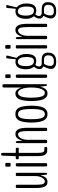

<svg xmlns="http://www.w3.org/2000/svg" viewBox="1036 -1796 903 3014"><g transform="rotate(-90 1487.0 -288.5)"><path d="M142.1 5.9Q123 5.9 109.1 2Q95.2 -2 82 -13.9Q68.8 -25.9 60.8 -46.4Q52.7 -66.9 47.9 -100.8Q43 -134.8 43 -182.1V-466.3Q43 -481 45.7 -486.1Q48.3 -491.2 54.2 -491.2H83.5Q89.4 -491.2 92 -486.1Q94.7 -481 94.7 -466.3V-159.7Q94.7 -88.4 107.4 -62Q120.1 -35.6 147.5 -35.6Q182.1 -35.6 206.3 -81.8Q230.5 -127.9 230.5 -180.2V-466.3Q230.5 -491.2 242.2 -491.2H270.5Q276.4 -491.2 279.3 -486.1Q282.2 -481 282.2 -466.3V-31.7Q282.2 0 271.5 0H265.1Q258.8 0 255.6 -4.4Q252.4 -8.8 250.5 -25.4L244.1 -93.3Q243.2 -99.6 241.2 -99.6Q239.3 -99.6 238.3 -92.8Q215.3 5.9 142.1 5.9Z M389.2 -573.2Q383.3 -573.2 380.6 -577.9Q377.9 -582.5 377.9 -597.2V-632.3Q377.9 -647 380.6 -651.6Q383.3 -656.2 389.2 -656.2H426.3Q432.1 -656.2 434.8 -651.6Q437.5 -647 437.5 -632.3V-597.2Q437.5 -582.5 434.8 -577.9Q432.1 -573.2 426.3 -573.2ZM393.1 0Q387.2 0 384.5 -5.4Q381.8 -10.7 381.8 -25.9V-465.3Q381.8 -480.5 384.5 -485.8Q387.2 -491.2 393.1 -491.2H422.4Q428.2 -491.2 430.9 -485.8Q433.6 -480.5 433.6 -465.3V-25.9Q433.6 -10.7 430.9 -5.4Q428.2 0 422.4 0Z M631.8 1.5Q610.8 1.5 595.5 -5.4Q580.1 -12.2 567.9 -28.3Q555.7 -44.4 549.6 -74.7Q543.5 -105 543.5 -148.9V-437Q543.5 -445.3 538.6 -445.3H506.3Q500 -445.3 497.3 -448.5Q494.6 -451.7 494.6 -463.4V-472.7Q494.6 -484.4 497.3 -487.8Q500 -491.2 506.3 -491.2H538.6Q543.5 -491.2 543.5 -504.4L551.3 -696.3Q551.8 -710.9 554.2 -715.6Q556.6 -720.2 562.5 -720.2H583.5Q589.4 -720.2 592 -715.6Q594.7 -710.9 594.7 -696.3V-504.4Q594.7 -491.2 600.1 -491.2H663.6Q669.9 -491.2 672.6 -487.8Q675.3 -484.4 675.3 -472.7V-463.4Q675.3 -451.7 672.6 -448.5Q669.9 -445.3 663.6 -445.3H600.1Q596.7 -445.3 595.7 -443.8Q594.7 -442.4 594.7 -437V-149.9Q594.7 -115.2 598.1 -93Q601.6 -70.8 608.6 -60.3Q615.7 -49.8 623 -46.4Q630.4 -43 641.1 -43H673.3Q687 -43 687 -32.7V-11.7Q687 1.5 673.3 1.5Z M759.8 0Q753.9 0 751 -5.1Q748 -10.3 748 -24.9V-459.5Q748 -491.2 758.8 -491.2H765.6Q772 -491.2 775.1 -486.8Q778.3 -482.4 780.3 -465.8L786.1 -398.9Q787.6 -393.1 789.6 -393.1Q791 -393.1 792 -399.4Q816.9 -497.6 892.1 -497.6Q915 -497.6 931.9 -488.5Q948.7 -479.5 961.9 -458.3Q975.1 -437 981.9 -398.7Q988.8 -360.4 988.8 -305.2V-24.9Q988.8 -10.3 986.1 -5.1Q983.4 0 977.5 0H948.2Q942.4 0 939.7 -5.1Q937 -10.3 937 -24.9V-314.9Q937 -390.1 923.8 -423.1Q910.6 -456.1 884.3 -456.1Q848.6 -456.1 824.2 -411.4Q799.8 -366.7 799.8 -307.1V-24.9Q799.8 -10.3 797.1 -5.1Q794.4 0 788.6 0Z M1283.2 -246.1Q1283.2 -300.8 1278.8 -340.1Q1274.4 -379.4 1267.6 -401.6Q1260.7 -423.8 1249.5 -436.3Q1238.3 -448.7 1228 -452.4Q1217.8 -456.1 1203.6 -456.1Q1189.5 -456.1 1179 -452.4Q1168.5 -448.7 1157.2 -436Q1146 -423.3 1139.2 -401.1Q1132.3 -378.9 1127.9 -339.8Q1123.5 -300.8 1123.5 -246.1Q1123.5 -180.7 1129.4 -137.5Q1135.3 -94.2 1147 -72.8Q1158.7 -51.3 1171.9 -43.5Q1185.1 -35.6 1203.6 -35.6Q1222.2 -35.6 1235.1 -43.2Q1248 -50.8 1259.8 -72Q1271.5 -93.3 1277.3 -136.7Q1283.2 -180.2 1283.2 -246.1ZM1204.1 5.9Q1183.1 5.9 1166.3 1Q1149.4 -3.9 1130.6 -19.5Q1111.8 -35.2 1099.4 -61.8Q1086.9 -88.4 1078.9 -135.5Q1070.8 -182.6 1070.8 -246.1Q1070.8 -310.5 1078.6 -357.9Q1086.4 -405.3 1098.6 -431.6Q1110.8 -458 1129.4 -473.4Q1147.9 -488.8 1165 -493.2Q1182.1 -497.6 1204.1 -497.6Q1226.1 -497.6 1242.9 -493.2Q1259.8 -488.8 1278.1 -473.4Q1296.4 -458 1308.1 -431.6Q1319.8 -405.3 1327.6 -357.9Q1335.4 -310.5 1335.4 -246.1Q1335.4 -182.6 1327.4 -135.5Q1319.3 -88.4 1307.1 -62Q1294.9 -35.6 1276.6 -19.8Q1258.3 -3.9 1241.5 1Q1224.6 5.9 1204.1 5.9Z M1633.8 -109.4Q1618.7 -48.3 1593.8 -21.2Q1568.8 5.9 1530.8 5.9Q1511.7 5.9 1496.1 1.2Q1480.5 -3.4 1463.4 -19.3Q1446.3 -35.2 1435.1 -61.5Q1423.8 -87.9 1416.3 -135Q1408.7 -182.1 1408.7 -246.1Q1408.7 -309.1 1415.5 -355.2Q1422.4 -401.4 1432.9 -428.5Q1443.4 -455.6 1460 -471.4Q1476.6 -487.3 1492.9 -492.4Q1509.3 -497.6 1530.3 -497.6Q1558.1 -497.6 1580.6 -475.8Q1603 -454.1 1617.7 -411.1Q1617.7 -410.6 1618.7 -408.4Q1619.6 -406.2 1620.1 -405.3Q1620.6 -405.3 1620.6 -411.6V-668.9Q1620.6 -700.7 1632.8 -700.7H1660.6Q1672.4 -700.7 1672.4 -668.9V-32.7Q1672.4 0 1662.6 0H1656.7Q1649.4 0 1644.8 -23.7Q1640.1 -47.4 1637.7 -76.4Q1635.3 -105.5 1633.8 -109.4ZM1620.6 -247.1Q1620.6 -345.2 1597.7 -400.6Q1574.7 -456.1 1539.6 -456.1Q1525.4 -456.1 1514.6 -451.2Q1503.9 -446.3 1493.7 -432.6Q1483.4 -418.9 1476.6 -396.2Q1469.7 -373.5 1465.6 -335.9Q1461.4 -298.3 1461.4 -247.6Q1461.4 -166 1471.4 -117.9Q1481.4 -69.8 1497.8 -52.7Q1514.2 -35.6 1539.1 -35.6Q1575.2 -35.6 1597.9 -93.5Q1620.6 -151.4 1620.6 -247.1Z M1779.8 -573.2Q1773.9 -573.2 1771.2 -577.9Q1768.6 -582.5 1768.6 -597.2V-632.3Q1768.6 -647 1771.2 -651.6Q1773.9 -656.2 1779.8 -656.2H1816.9Q1822.8 -656.2 1825.4 -651.6Q1828.1 -647 1828.1 -632.3V-597.2Q1828.1 -582.5 1825.4 -577.9Q1822.8 -573.2 1816.9 -573.2ZM1783.7 0Q1777.8 0 1775.1 -5.4Q1772.5 -10.7 1772.5 -25.9V-465.3Q1772.5 -480.5 1775.1 -485.8Q1777.8 -491.2 1783.7 -491.2H1813Q1818.8 -491.2 1821.5 -485.8Q1824.2 -480.5 1824.2 -465.3V-25.9Q1824.2 -10.7 1821.5 -5.4Q1818.8 0 1813 0Z M2027.8 142.6Q1969.2 142.6 1940.7 120.4Q1912.1 98.1 1912.1 60.1Q1912.1 38.6 1922.6 8.3Q1933.1 -22 1949.7 -49.8Q1951.7 -53.7 1951.7 -56.6Q1951.7 -59.6 1947.3 -62Q1910.6 -79.1 1910.6 -113.8Q1910.6 -120.6 1911.1 -127.2Q1911.6 -133.8 1912.1 -138.7Q1912.6 -143.6 1914.3 -148.9Q1916 -154.3 1916.7 -157.5Q1917.5 -160.6 1920.2 -165.8Q1922.9 -170.9 1923.6 -172.6Q1924.3 -174.3 1928 -179.4Q1931.6 -184.6 1932.1 -185.3Q1932.6 -186 1937 -191.7Q1941.4 -197.3 1941.9 -197.8Q1944.8 -202.1 1944.8 -205.6Q1944.8 -209.5 1942.4 -212.9Q1906.7 -259.8 1906.7 -330.6Q1906.7 -366.7 1913.1 -395.8Q1919.4 -424.8 1932.9 -448.2Q1946.3 -471.7 1970.2 -484.6Q1994.1 -497.6 2026.9 -497.6Q2034.7 -497.6 2057.6 -492.2Q2061 -491.2 2062.7 -492.9Q2064.5 -494.6 2064.9 -500.5L2076.7 -620.6Q2077.6 -634.3 2080.8 -637.9Q2084 -641.6 2091.3 -641.6H2115.2Q2119.1 -641.6 2121.1 -635.5Q2123 -629.4 2121.1 -621.6L2088.4 -486.3Q2085.9 -475.6 2093.8 -470.2Q2117.2 -452.1 2132.3 -414.6Q2147.5 -377 2147.5 -330.6Q2147.5 -252.4 2122.6 -211.4Q2097.7 -170.4 2035.6 -170.4Q2002.4 -170.4 1978 -185.1Q1950.7 -159.7 1950.7 -125Q1950.7 -107.9 1963.4 -96.2Q1976.1 -84.5 2000 -84.5H2057.6Q2117.2 -84.5 2142.8 -59.1Q2168.5 -33.7 2168.5 12.7Q2168.5 142.6 2027.8 142.6ZM2025.4 106.4Q2079.6 106.4 2102.8 84.2Q2126 62 2126 15.1Q2126 -49.3 2056.6 -49.3H2000Q1988.3 -49.3 1973.9 -17.3Q1959.5 14.6 1959.5 48.8Q1959.5 75.7 1973.9 91.1Q1988.3 106.4 2025.4 106.4ZM2034.2 -207Q2055.7 -207 2069.3 -216.1Q2083 -225.1 2089.4 -243.4Q2095.7 -261.7 2097.7 -280.3Q2099.6 -298.8 2099.6 -327.6Q2099.6 -353.5 2095.9 -375.7Q2092.3 -397.9 2084 -417.7Q2075.7 -437.5 2060.3 -448.7Q2044.9 -460 2023.9 -460Q1957 -460 1957 -333Q1957 -207 2034.2 -207Z M2240.7 -573.2Q2234.9 -573.2 2232.2 -577.9Q2229.5 -582.5 2229.5 -597.2V-632.3Q2229.5 -647 2232.2 -651.6Q2234.9 -656.2 2240.7 -656.2H2277.8Q2283.7 -656.2 2286.4 -651.6Q2289.1 -647 2289.1 -632.3V-597.2Q2289.1 -582.5 2286.4 -577.9Q2283.7 -573.2 2277.8 -573.2ZM2244.6 0Q2238.8 0 2236.1 -5.4Q2233.4 -10.7 2233.4 -25.9V-465.3Q2233.4 -480.5 2236.1 -485.8Q2238.8 -491.2 2244.6 -491.2H2273.9Q2279.8 -491.2 2282.5 -485.8Q2285.2 -480.5 2285.2 -465.3V-25.9Q2285.2 -10.7 2282.5 -5.4Q2279.8 0 2273.9 0Z M2392.1 0Q2386.2 0 2383.3 -5.1Q2380.4 -10.3 2380.4 -24.9V-459.5Q2380.4 -491.2 2391.1 -491.2H2397.9Q2404.3 -491.2 2407.5 -486.8Q2410.6 -482.4 2412.6 -465.8L2418.5 -398.9Q2419.9 -393.1 2421.9 -393.1Q2423.3 -393.1 2424.3 -399.4Q2449.2 -497.6 2524.4 -497.6Q2547.4 -497.6 2564.2 -488.5Q2581.1 -479.5 2594.2 -458.3Q2607.4 -437 2614.3 -398.7Q2621.1 -360.4 2621.1 -305.2V-24.9Q2621.1 -10.3 2618.4 -5.1Q2615.7 0 2609.9 0H2580.6Q2574.7 0 2572 -5.1Q2569.3 -10.3 2569.3 -24.9V-314.9Q2569.3 -390.1 2556.2 -423.1Q2543 -456.1 2516.6 -456.1Q2481 -456.1 2456.5 -411.4Q2432.1 -366.7 2432.1 -307.1V-24.9Q2432.1 -10.3 2429.4 -5.1Q2426.8 0 2420.9 0Z M2820.3 142.6Q2761.7 142.6 2733.2 120.4Q2704.6 98.1 2704.6 60.1Q2704.6 38.6 2715.1 8.3Q2725.6 -22 2742.2 -49.8Q2744.1 -53.7 2744.1 -56.6Q2744.1 -59.6 2739.7 -62Q2703.1 -79.1 2703.1 -113.8Q2703.1 -120.6 2703.6 -127.2Q2704.1 -133.8 2704.6 -138.7Q2705.1 -143.6 2706.8 -148.9Q2708.5 -154.3 2709.2 -157.5Q2710 -160.6 2712.6 -165.8Q2715.3 -170.9 2716.1 -172.6Q2716.8 -174.3 2720.5 -179.4Q2724.1 -184.6 2724.6 -185.3Q2725.1 -186 2729.5 -191.7Q2733.9 -197.3 2734.4 -197.8Q2737.3 -202.1 2737.3 -205.6Q2737.3 -209.5 2734.9 -212.9Q2699.2 -259.8 2699.2 -330.6Q2699.2 -366.7 2705.6 -395.8Q2711.9 -424.8 2725.3 -448.2Q2738.8 -471.7 2762.7 -484.6Q2786.6 -497.6 2819.3 -497.6Q2827.1 -497.6 2850.1 -492.2Q2853.5 -491.2 2855.2 -492.9Q2856.9 -494.6 2857.4 -500.5L2869.1 -620.6Q2870.1 -634.3 2873.3 -637.9Q2876.5 -641.6 2883.8 -641.6H2907.7Q2911.6 -641.6 2913.6 -635.5Q2915.5 -629.4 2913.6 -621.6L2880.9 -486.3Q2878.4 -475.6 2886.2 -470.2Q2909.7 -452.1 2924.8 -414.6Q2939.9 -377 2939.9 -330.6Q2939.9 -252.4 2915 -211.4Q2890.1 -170.4 2828.1 -170.4Q2794.9 -170.4 2770.5 -185.1Q2743.2 -159.7 2743.2 -125Q2743.2 -107.9 2755.9 -96.2Q2768.6 -84.5 2792.5 -84.5H2850.1Q2909.7 -84.5 2935.3 -59.1Q2960.9 -33.7 2960.9 12.7Q2960.9 142.6 2820.3 142.6ZM2817.9 106.4Q2872.1 106.4 2895.3 84.2Q2918.5 62 2918.5 15.1Q2918.5 -49.3 2849.1 -49.3H2792.5Q2780.8 -49.3 2766.4 -17.3Q2752 14.6 2752 48.8Q2752 75.7 2766.4 91.1Q2780.8 106.4 2817.9 106.4ZM2826.7 -207Q2848.1 -207 2861.8 -216.1Q2875.5 -225.1 2881.8 -243.4Q2888.2 -261.7 2890.1 -280.3Q2892.1 -298.8 2892.1 -327.6Q2892.1 -353.5 2888.4 -375.7Q2884.8 -397.9 2876.5 -417.7Q2868.2 -437.5 2852.8 -448.7Q2837.4 -460 2816.4 -460Q2749.5 -460 2749.5 -333Q2749.5 -207 2826.7 -207Z"/></g></svg>

Font: BenchNine Light
Style: Regular
Weight: 300
Version: Version 1 ; ttfautohint (v0.92.18-e454-dirty) -l 8 -r 50 -G 